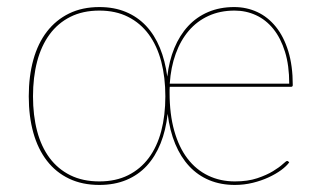

<svg xmlns="http://www.w3.org/2000/svg" viewBox="-20 -518 907 544"><path d="M643.5 -498Q678.5 -498 708.8 -484Q739 -470 761.5 -442.2Q784 -414.5 796.8 -373Q809.5 -331.5 809.5 -277Q809.5 -272 804.5 -272H461Q460.5 -268 460.5 -263.5Q460.5 -259 460.5 -255Q460.5 -194 473.8 -147.2Q487 -100.5 511.2 -68.8Q535.5 -37 569.8 -20.5Q604 -4 645.5 -4Q682 -4 708.8 -13Q735.5 -22 753.5 -33Q771.5 -44 781.2 -53Q791 -62 793.5 -62Q795.5 -62 797.5 -60L799.5 -58Q792 -47.5 776.8 -36.2Q761.5 -25 741 -15.5Q720.5 -6 696 0Q671.5 6 645.5 6Q605.5 6 573 -7.5Q540.5 -21 516.2 -47Q492 -73 476.5 -110.2Q461 -147.5 455 -195.5Q450 -149 435 -111.8Q420 -74.5 395.8 -48.2Q371.5 -22 337.8 -8Q304 6 261.5 6Q213 6 175.8 -11.8Q138.5 -29.5 113 -62.5Q87.5 -95.5 74.5 -141.8Q61.5 -188 61.5 -245Q61.5 -302 74.5 -348.8Q87.5 -395.5 113 -428.5Q138.5 -461.5 175.8 -479.8Q213 -498 261.5 -498Q303.5 -498 336.5 -484.2Q369.5 -470.5 393.8 -444.8Q418 -419 433 -382.5Q448 -346 454 -301Q459 -345.5 474 -381.8Q489 -418 513 -444Q537 -470 570 -484Q603 -498 643.5 -498ZM261.5 -4Q308 -4 343 -21.5Q378 -39 401.5 -70.5Q425 -102 436.8 -146.5Q448.5 -191 448.5 -245Q448.5 -299 436.8 -343.8Q425 -388.5 401.5 -420.5Q378 -452.5 343 -470.2Q308 -488 261.5 -488Q214.5 -488 179.2 -470.2Q144 -452.5 120.5 -420.5Q97 -388.5 85.2 -343.8Q73.5 -299 73.5 -245Q73.5 -191 85.2 -146.5Q97 -102 120.5 -70.5Q144 -39 179.2 -21.5Q214.5 -4 261.5 -4ZM644.5 -488Q603.5 -488 570.8 -473Q538 -458 514.8 -430.8Q491.5 -403.5 477.8 -365.5Q464 -327.5 461 -281H799.5Q799.5 -332.5 787.5 -371.2Q775.5 -410 754.5 -436Q733.5 -462 705.2 -475Q677 -488 644.5 -488Z"/></svg>

Font: Lato Hairline
Style: Regular
Weight: 100
Designer: Lukasz Dziedzic
Foundry: tyPoland Lukasz Dziedzic
Version: Version 2.007; 2014-02-27